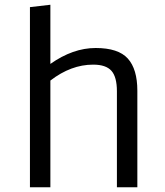

<svg xmlns="http://www.w3.org/2000/svg" viewBox="-20 -788 694 808"><path d="M192 -519Q287 -586 382.5 -586Q478 -586 518 -541.5Q558 -497 558 -406V0H472V-404Q472 -464 449 -490Q426 -516 372 -516Q279 -516 192 -449V0H106V-758L192 -768Z"/></svg>

Font: Sintony
Style: Regular
Weight: 400
Version: Version 001.001